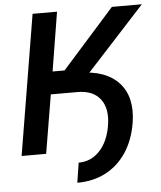

<svg xmlns="http://www.w3.org/2000/svg" viewBox="-59 -779 833 993"><g transform="rotate(-5 357.5 -282.5)"><path d="M242.7 -304.2 258.8 -402.3H359.4Q499.5 -402.3 567.4 -327.4Q635.3 -252.4 613.8 -120.1Q599.1 -31.7 556.9 31.7Q514.6 95.2 449.7 129.2Q384.8 163.1 301.8 163.1L317.9 60.1Q381.8 60.1 426.5 13.2Q471.2 -33.7 485.4 -115.7Q500.5 -203.1 462.9 -253.7Q425.3 -304.2 343.3 -304.2ZM26.9 0 147.5 -727.5H274.4L224.6 -421.4H286.6L559.1 -727.5H714.8L326.7 -304.2H205.1L154.3 0Z"/></g></svg>

Font: Inter 16pt SemiBold
Style: Italic
Weight: 600
Italic angle: -9.3988°
Version: Version 4.001;git-66647c0bb